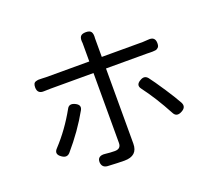

<svg xmlns="http://www.w3.org/2000/svg" viewBox="-132 -947 1264 1142"><g transform="rotate(-20 500.0 -375.5)"><path d="M330.1 -348.6Q268.6 -238.3 177.7 -132.8Q156.2 -109.4 127 -129.9Q88.9 -155.3 119.1 -185.5Q199.2 -271.5 260.7 -381.8Q275.4 -411.1 310.5 -394.5Q345.7 -377.9 330.1 -348.6ZM203.1 -603.5H475.6V-719.7Q471.7 -748 480.5 -761.2Q489.3 -774.4 515.6 -774.4Q541 -774.4 549.3 -761.2Q557.6 -748 554.7 -720.7V-603.5H814.5Q823.2 -603.5 848.6 -605.5Q893.6 -610.4 893.6 -567.4Q893.6 -557.6 891.6 -550.8Q889.6 -543.9 884.8 -540Q879.9 -536.1 876 -533.7Q872.1 -531.2 863.3 -530.8Q854.5 -530.3 849.6 -529.8Q844.7 -529.3 833 -529.8Q821.3 -530.3 815.4 -530.3H554.7V-54.7Q554.7 22.5 470.7 22.5Q434.6 22.5 364.3 18.6Q331.1 15.6 328.1 -17.6Q327.1 -39.1 339.8 -48.3Q352.5 -57.6 376 -54.7Q408.2 -50.8 436.5 -50.8Q475.6 -50.8 475.6 -87.9V-530.3H204.1Q176.8 -530.3 164.1 -529.3Q120.1 -526.4 120.1 -568.4Q120.1 -582 124 -590.3Q127.9 -598.6 137.7 -601.6Q147.5 -604.5 154.8 -605Q162.1 -605.5 178.7 -604.5Q195.3 -603.5 203.1 -603.5ZM844.7 -287.1Q882.8 -229.5 907.2 -185.5Q923.8 -153.3 888.7 -134.8Q851.6 -114.3 835 -148.4Q774.4 -261.7 710.9 -345.7Q687.5 -376 725.6 -396.5Q753.9 -413.1 773.4 -389.6Q794.9 -362.3 844.7 -287.1Z"/></g></svg>

Font: GenSenMaruGothic TW TTF Regular
Style: Regular
Weight: 400
Version: Version 1.301